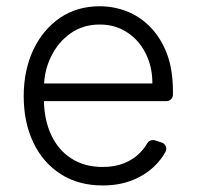

<svg xmlns="http://www.w3.org/2000/svg" viewBox="-20 -573 621 605"><path d="M171.2 -24.5Q115.4 -60.4 85.2 -123.6Q54.7 -187.5 54.7 -269.9Q54.7 -351.6 85.2 -416.5Q115.4 -480.1 169.4 -517Q223.4 -553.3 294 -553.3Q338.1 -553.3 379.6 -537.3Q420.8 -521.3 453.5 -487.9Q486.5 -454.2 505.7 -404.5Q524.9 -354 524.9 -285.5V-274.9Q524.9 -266.3 518.8 -260.3Q512.8 -254.3 503.9 -254.3H118.3Q120 -193.9 141 -148.4Q163.4 -100.1 204.9 -73.5Q246.4 -46.9 303.6 -46.9Q342.7 -46.9 371.4 -58.9Q400.9 -70.7 420.8 -91.3Q434.7 -105.1 443.9 -121.4Q446.7 -126.4 451.7 -129.1Q456.7 -131.7 462 -131.7Q465.2 -131.7 468.4 -130.7L489.3 -123.9Q496.1 -121.8 500 -116.3Q503.9 -110.8 503.9 -104Q503.9 -99.1 501.4 -94.5Q489.3 -72.1 470.5 -53.3Q442.5 -24.1 400.2 -6.4Q357.6 11.4 303.6 11.4Q227.3 11.4 171.2 -24.5ZM460.2 -310Q460.2 -362.9 438.9 -404.8Q418.3 -446.7 380.3 -471.2Q343 -495.7 294 -495.7Q241.8 -495.7 202.4 -468Q163 -440.3 141 -394.9Q121.4 -355.1 119 -310Z"/></svg>

Font: DeltaSans Light
Style: Regular
Weight: 300
Designer: Rasmus Andersson
Foundry: rsms
Version: Version 3.012